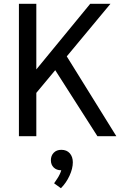

<svg xmlns="http://www.w3.org/2000/svg" viewBox="-20 -720 645 1015"><path d="M80 0ZM495 0 272 -349 172 -229V0H80V-700H172V-353L457 -700H564L333 -422L595 0ZM365 138Q365 171 347.5 209Q330 247 302 275L266 249Q268 246 282.5 224.5Q297 203 304 180H302Q279 180 264 165.5Q249 151 249 127Q249 103 264 87.5Q279 72 304 72Q333 72 349 90.5Q365 109 365 138Z"/></svg>

Font: Sarabun
Style: Regular
Weight: 400
Designer: Suppakit Chalermlarp | Katatrad Co.,Ltd.
Foundry: Cadson Demak Co.,Ltd.
Version: Version 1.000; ttfautohint (v1.6)